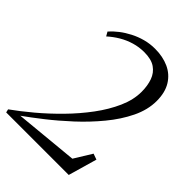

<svg xmlns="http://www.w3.org/2000/svg" viewBox="-216 -852 956 956"><g transform="rotate(45 262.0 -374.0)"><path d="M3.5 0 -0.5 -17.5Q48 -52 103.8 -98.8Q159.5 -145.5 213.2 -200.2Q267 -255 311 -314.2Q355 -373.5 381.5 -433.2Q408 -493 408 -549Q408 -592 396 -625.8Q384 -659.5 355.8 -679Q327.5 -698.5 278 -698.5Q241.5 -698.5 207.8 -688.5Q174 -678.5 144 -660.8Q114 -643 88 -619.5L75.5 -641.5Q93.5 -662 118 -681Q142.5 -700 172 -715.2Q201.5 -730.5 234.8 -739.5Q268 -748.5 304 -748.5Q359 -748.5 401.8 -729Q444.5 -709.5 469 -669.8Q493.5 -630 493.5 -570Q493.5 -508 462.8 -444.5Q432 -381 382.2 -320.8Q332.5 -260.5 274.5 -207Q216.5 -153.5 161.2 -110.2Q106 -67 65 -38L399.5 -70L456.5 -162.5L487.5 -151.5L444 0Z"/></g></svg>

Font: Merriweather 144pt Light
Style: Italic
Weight: 300
Italic angle: -7.8°
Version: Version 2.101